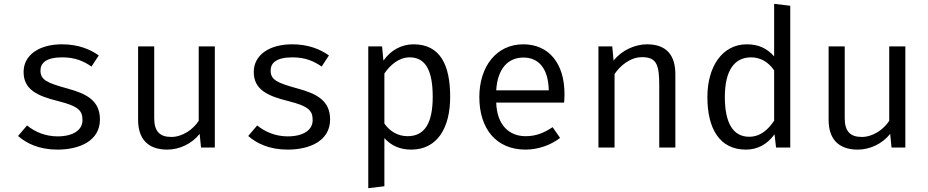

<svg xmlns="http://www.w3.org/2000/svg" viewBox="-20 -769 4840 1001"><path d="M280 -58C218 -58 162 -81 121 -115L74 -60C119 -21 184 11 280 11C392 11 501 -33 501 -146C501 -244 433 -280 330 -308C224 -337 191 -353 191 -401C191 -441 221 -470 305 -470C373 -470 418 -449 457 -422L495 -480C450 -512 388 -538 303 -538C184 -538 103 -482 103 -394C103 -302 174 -269 283 -242C395 -214 410 -189 410 -142C410 -91 361 -58 280 -58Z M784 -527H700V-144C700 -46 750 11 852 11C914 11 979 -18 1021 -71L1028 0H1100V-527H1016V-139C987 -94 931 -55 873 -55C812 -55 784 -85 784 -153Z M1480 -58C1418 -58 1362 -81 1321 -115L1274 -60C1319 -21 1384 11 1480 11C1592 11 1701 -33 1701 -146C1701 -244 1633 -280 1530 -308C1424 -337 1391 -353 1391 -401C1391 -441 1421 -470 1505 -470C1573 -470 1618 -449 1657 -422L1695 -480C1650 -512 1588 -538 1503 -538C1384 -538 1303 -482 1303 -394C1303 -302 1374 -269 1483 -242C1595 -214 1610 -189 1610 -142C1610 -91 1561 -58 1480 -58Z M2136 -538C2073 -538 2017 -507 1979 -453L1972 -527H1900V212L1984 202V-49C2020 -9 2066 11 2124 11C2261 11 2327 -104 2327 -264C2327 -429 2276 -538 2136 -538ZM2116 -470C2199 -470 2236 -401 2236 -264C2236 -124 2192 -59 2105 -59C2055 -59 2012 -84 1984 -125V-386C2013 -428 2058 -470 2116 -470Z M2567 -234H2921C2922 -245 2923 -261 2923 -279C2923 -439 2841 -538 2708 -538C2568 -538 2479 -422 2479 -263C2479 -99 2566 11 2720 11C2785 11 2851 -12 2900 -50L2861 -106C2814 -75 2774 -59 2720 -59C2639 -59 2571 -112 2567 -234ZM2709 -469C2789 -469 2839 -411 2841 -298H2567C2574 -414 2631 -469 2709 -469Z M3100 0H3184V-383C3212 -425 3265 -471 3327 -471C3406 -471 3417 -428 3417 -320V0H3501V-382C3501 -480 3456 -538 3353 -538C3291 -538 3221 -507 3179 -453L3172 -527H3100Z M4016 -749V-475C3980 -516 3935 -538 3874 -538C3745 -538 3668 -421 3668 -263C3668 -99 3731 11 3869 11C3926 11 3979 -14 4018 -69L4026 0H4100V-739ZM3896 -470C3945 -470 3987 -445 4016 -402V-140C3987 -96 3946 -56 3886 -56C3803 -56 3759 -126 3759 -263C3759 -402 3809 -470 3896 -470Z M4384 -527H4300V-144C4300 -46 4350 11 4452 11C4514 11 4579 -18 4621 -71L4628 0H4700V-527H4616V-139C4587 -94 4531 -55 4473 -55C4412 -55 4384 -85 4384 -153Z"/></svg>

Font: FiraMono Nerd Font
Style: Regular
Weight: 400
Designer: Carrois Corporate & Edenspiekermann AG
Foundry: Carrois Corporate GbR & Edenspiekermann AG
Version: Version 003.206;Nerd Fonts 3.3.0